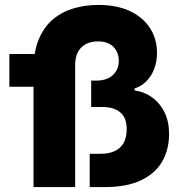

<svg xmlns="http://www.w3.org/2000/svg" viewBox="-20 -759 730 779"><path d="M116 0V-475Q116 -547 136.5 -597.5Q157 -648 193 -679Q229 -710 277 -724.5Q325 -739 379 -739Q453 -739 506 -714.5Q559 -690 588 -646Q617 -602 617 -544Q617 -510 606 -480.5Q595 -451 574.5 -430Q554 -409 526 -400V-392Q565 -387 597 -364Q629 -341 647.5 -303.5Q666 -266 666 -216Q666 -152 638 -103.5Q610 -55 552 -27.5Q494 0 406 0H344V-135H388Q422 -135 445.5 -146Q469 -157 481.5 -179Q494 -201 494 -235Q494 -281 468 -303Q442 -325 394 -325H350V-432H370Q414 -432 438 -454.5Q462 -477 462 -512Q462 -546 440.5 -568.5Q419 -591 378 -591Q335 -591 310 -566.5Q285 -542 285 -495V0ZM18 -407V-540H225V-407Z"/></svg>

Font: Mona Sans ExtraLight ExtraBold
Style: Regular
Weight: 800
Version: Version 2.000